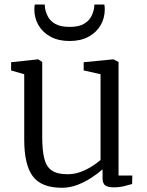

<svg xmlns="http://www.w3.org/2000/svg" viewBox="-20 -834 662 864"><path d="M491.5 9Q467.5 9 454.5 0.8Q441.5 -7.5 441.5 -33V-72Q421.5 -54 392.2 -34.8Q363 -15.5 328.8 -2.2Q294.5 11 258.5 11Q166.5 11 127.8 -40.5Q89 -92 89 -206V-500L30 -517V-554L151 -567H152L170 -555V-218Q170 -158.5 179 -121.5Q188 -84.5 212.5 -67.2Q237 -50 283.5 -50Q315 -50 343 -60.5Q371 -71 394 -85.8Q417 -100.5 432.5 -114V-500L356.5 -517V-554L489.5 -567H490.5L513.5 -555V-44H575.5L574.5 -6Q558 -1.5 538 3.8Q518 9 491.5 9ZM293 -649.5Q243 -649.5 207.5 -668.8Q172 -688 153.2 -720.5Q134.5 -753 134.5 -792.5Q134.5 -797.5 135 -803Q135.5 -808.5 136.5 -813.5H181.5Q181.5 -811 181.8 -807Q182 -803 182.5 -798Q185.5 -779 195.8 -759.2Q206 -739.5 229 -726.2Q252 -713 293 -713Q334 -713 357 -726.2Q380 -739.5 390.2 -759.2Q400.5 -779 403.5 -798Q404.5 -803 404.5 -807Q404.5 -811 404.5 -813.5H449.5Q450.5 -808.5 451 -803Q451.5 -797.5 451.5 -792.5Q451.5 -753 432.8 -720.5Q414 -688 378.5 -668.8Q343 -649.5 293 -649.5Z"/></svg>

Font: Merriweather Light
Style: Regular
Weight: 300
Version: Version 2.100